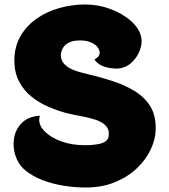

<svg xmlns="http://www.w3.org/2000/svg" viewBox="-20 -821 754 856"><path d="M360 -801Q419 -801 473.5 -780.5Q528 -760 565.5 -726Q603 -692 610 -653Q615 -627 603 -595.5Q591 -564 565 -540.5Q539 -517 502 -515Q489 -515 469 -518Q449 -521 430.5 -530Q412 -539 401 -556Q416 -564 421 -573Q426 -582 424 -591Q420 -611 400.5 -624Q381 -637 353 -640Q337 -642 316 -639.5Q295 -637 277.5 -625.5Q260 -614 253 -588Q249 -573 254.5 -555.5Q260 -538 282 -522.5Q304 -507 349 -496Q418 -480 477.5 -461Q537 -442 582 -414Q627 -386 651.5 -344.5Q676 -303 674 -241Q673 -200 652 -155Q631 -110 591 -71.5Q551 -33 493 -9Q435 15 361 15Q314 15 264 7Q214 -1 169.5 -18Q125 -35 91 -63Q61 -89 48.5 -128Q36 -167 43 -206.5Q50 -246 78.5 -274Q107 -302 158 -305Q148 -275 169.5 -246.5Q191 -218 234 -198.5Q277 -179 328 -175Q381 -171 420.5 -179Q460 -187 464 -212Q469 -242 452 -260Q435 -278 405 -287.5Q375 -297 340 -303.5Q305 -310 275 -317Q235 -328 194.5 -345.5Q154 -363 120.5 -390Q87 -417 66 -456Q45 -495 44 -547Q43 -608 69 -655.5Q95 -703 140 -735.5Q185 -768 242.5 -784.5Q300 -801 360 -801Z"/></svg>

Font: Potta One
Style: Regular
Weight: 400
Designer: 108,108go
Foundry: Font Zone 108
Version: Version 1.000